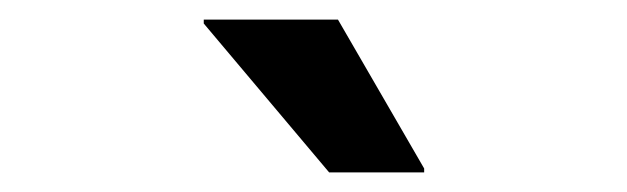

<svg xmlns="http://www.w3.org/2000/svg" viewBox="-20 -780 640 196"><path d="M316 -604 188 -756V-760H325L413 -608V-604Z"/></svg>

Font: Kufam SemiBold
Style: Regular
Weight: 600
Designer: Wael Morcos, Artur Schmal
Foundry: Original Type
Version: Version 1.300; ttfautohint (v1.8.3)